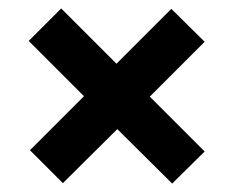

<svg xmlns="http://www.w3.org/2000/svg" viewBox="-20 -568 555 455"><path d="M465 -209 388 -133 258 -262 129 -134 51 -212 179 -340 48 -471 125 -548 256 -417 386 -547 465 -469 335 -339Z"/></svg>

Font: Hind Kochi SemiBold
Style: Regular
Weight: 600
Designer: Dhruvi Tolia
Foundry: Indian Type Foundry
Version: Version 0.702;PS 1.0;hotconv 1.0.81;makeotf.lib2.5.63406